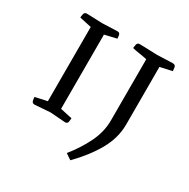

<svg xmlns="http://www.w3.org/2000/svg" viewBox="-145 -621 879 894"><g transform="rotate(30 294.0 -174.0)"><path d="M119 -444 55 -458Q55 -464 57.5 -476.5Q60 -489 73 -489Q73 -489 89 -488.5Q105 -488 156 -486Q203 -488 220 -488.5Q237 -489 237 -489Q250 -489 252 -476.5Q254 -464 254 -459L190 -444V-45L254 -31Q254 -25 252 -12.5Q250 0 237 0L156 -6L73 0Q60 0 57.5 -12.5Q55 -25 55 -31L119 -45ZM418 -114V-443Q402 -447 378 -450.5Q354 -454 339 -458Q339 -463 341.5 -476Q344 -489 357 -489Q357 -489 378.5 -488.5Q400 -488 451 -486Q498 -488 516.5 -488.5Q535 -489 535 -489Q549 -489 551 -475.5Q553 -462 553 -457L489 -443V-133Q489 -61 450.5 7Q412 75 347 141L316 120Q361 64 389.5 5.5Q418 -53 418 -114Z"/></g></svg>

Font: Mate SC
Style: Regular
Weight: 400
Designer: Eduardo Rodriguez Tunni
Foundry: Eduardo Rodriguez Tunni
Version: Version 1.003; ttfautohint (v1.8.4.7-5d5b);gftools[0.9.24]